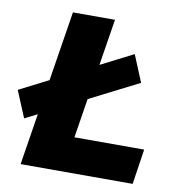

<svg xmlns="http://www.w3.org/2000/svg" viewBox="-109 -780 814 854"><g transform="rotate(10 297.5 -352.5)"><path d="M40 0 152 -705H342L255 -159H570L546 0ZM20 -203 -30 -323 455 -570 505 -449Z"/></g></svg>

Font: Nunito Sans 8pt Black
Style: Italic
Weight: 900
Italic angle: -9°
Version: Version 3.101;gftools[0.9.27]